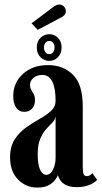

<svg xmlns="http://www.w3.org/2000/svg" viewBox="-20 -818 449 848"><path d="M144.5 10.5Q95 10.5 59.8 -25Q24.5 -60.5 24.5 -123Q24.5 -171 44.8 -202.2Q65 -233.5 95 -254.8Q125 -276 155 -292.8Q185 -309.5 205.2 -328Q225.5 -346.5 225.5 -373Q225.5 -427.5 211.2 -457.2Q197 -487 167 -487Q143 -487 127.8 -474Q112.5 -461 112.5 -444Q112.5 -430.5 118 -421.5Q123.5 -412.5 129 -402.2Q134.5 -392 134.5 -375Q134.5 -351.5 121.2 -337.8Q108 -324 87 -324Q64.5 -324 51.5 -342.5Q38.5 -361 38.5 -393.5Q38.5 -452.5 81.2 -491.5Q124 -530.5 191.5 -530.5Q259 -530.5 302.2 -488Q345.5 -445.5 345.5 -348V-82Q345.5 -56.5 349.8 -48.2Q354 -40 363 -40Q372 -40 378.5 -44.8Q385 -49.5 388 -53L409 -24Q400.5 -12.5 376.5 -2Q352.5 8.5 321 8.5Q289 8.5 271.5 -0.5Q254 -9.5 246.2 -21.8Q238.5 -34 235.5 -44Q233.5 -37.5 224 -24.2Q214.5 -11 195.5 -0.2Q176.5 10.5 144.5 10.5ZM184.5 -46Q203.5 -46 214.5 -69.8Q225.5 -93.5 225.5 -119.5V-303.5Q223.5 -289.5 211.5 -277.2Q199.5 -265 184.2 -248.2Q169 -231.5 157.8 -205.2Q146.5 -179 146.5 -137Q146.5 -92 156.8 -69Q167 -46 184.5 -46ZM198 -549Q175.5 -549 159 -565.2Q142.5 -581.5 142.5 -608Q142.5 -635.5 159 -651.2Q175.5 -667 198 -667Q219.5 -667 235.8 -651.2Q252 -635.5 252 -608Q252 -581.5 235.8 -565.2Q219.5 -549 198 -549ZM198 -579Q209.5 -579 215.2 -588.2Q221 -597.5 221 -609Q221 -618.5 215.2 -627.8Q209.5 -637 198 -637Q185.5 -637 179.8 -627.8Q174 -618.5 174 -609Q174 -597.5 179.8 -588.2Q185.5 -579 198 -579ZM146.5 -686 119.5 -715 213 -785.5Q229 -798 241.5 -798Q258.5 -798 267.5 -782.5Q271 -776 271 -769Q271 -749 243.5 -737.5Z"/></svg>

Font: Imbue 10pt
Style: Bold
Weight: 700
Designer: Tyler Finck
Foundry: Etcetera Type Company
Version: Version 1.102; ttfautohint (v1.8.3)